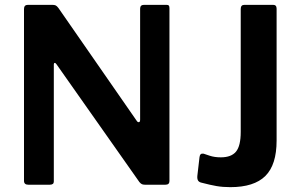

<svg xmlns="http://www.w3.org/2000/svg" viewBox="-20 -762 1235 792"><path d="M667 -742H574C563.3 -742 558 -736.7 558 -726V-268C558 -261.3 556 -258 552 -258C548.7 -258 545.7 -260.3 543 -265L221 -729C217 -734.3 213.3 -737.8 210 -739.5C206.7 -741.2 201.7 -742 195 -742H95C84.3 -742 79 -736.3 79 -725V-16C79 -5.3 85 0 97 0H185C196.3 0 202 -4.3 202 -13V-16V-496C202 -500 203.2 -502.2 205.5 -502.5C207.8 -502.8 210.3 -501 213 -497L555 -11C559 -6.3 562.7 -3.3 566 -2C569.3 -0.7 573.7 0 579 0H662C673.3 0 679 -5 679 -15V-728C679 -733.3 678.2 -737 676.5 -739C674.8 -741 671.7 -742 667 -742ZM1074.5 -36C1105.5 -66.7 1121 -115.3 1121 -182V-726C1121 -736.7 1116.3 -742 1107 -742H988C978 -742 973 -736.3 973 -725V-218C973 -179.3 966.5 -152.2 953.5 -136.5C940.5 -120.8 919.7 -113 891 -113C873.7 -113 858.5 -115.2 845.5 -119.5L820 -128C810 -130 804.3 -125.3 803 -114L794 -36C793.3 -27.3 794.5 -20.8 797.5 -16.5C800.5 -12.2 805.7 -9.3 813 -8C835.7 -2 855.7 2.5 873 5.5C890.3 8.5 909.3 10 930 10C995.3 10 1043.5 -5.3 1074.5 -36Z"/></svg>

Font: Libre Franklin SemiBold
Style: Regular
Weight: 600
Designer: Pablo Impallari, Rodrigo Fuenzalida
Foundry: Impallari Type
Version: Version 1.002; ttfautohint (v1.5)